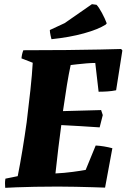

<svg xmlns="http://www.w3.org/2000/svg" viewBox="-20 -895 607 921"><path d="M5 6Q4 -5 4 -16Q4 -27 6 -38L65 -50Q76 -105 87.5 -174.5Q99 -244 108 -309Q118 -390 126 -464.5Q134 -539 137 -594L83 -615Q85 -637 92 -654Q205 -654 299.5 -655Q394 -656 461.5 -657.5Q529 -659 561 -660L567 -653L537 -462Q518 -458 496 -456.5Q474 -455 453 -455L437 -593Q419 -593 394.5 -591Q370 -589 349 -586.5Q328 -584 319 -583Q310 -542 301 -487Q292 -432 282 -362L465 -367L473 -343L458 -284Q414 -287 365 -290Q316 -293 274 -295Q267 -244 260 -186Q253 -128 246 -63Q288 -65 329 -70.5Q370 -76 391 -80L439 -197Q459 -196 479.5 -192.5Q500 -189 519 -184L484 5Q461 4 424 3Q387 2 343.5 1Q300 0 257 0Q199 0 147.5 1Q96 2 58.5 3.5Q21 5 5 6ZM227 -707Q225 -715 223 -723Q221 -731 220 -739L219 -751L290 -784L421 -875L443 -872Q454 -861 469 -833Q484 -805 492 -783L487 -777Q451 -754 382.5 -735Q314 -716 227 -707Z"/></svg>

Font: Labrada ExtraBold
Style: Italic
Weight: 800
Italic angle: -7°
Designer: Mercedes Jáuregui
Foundry: Omnibus-Type Team
Version: Version 1.000; ttfautohint (v1.8.4.7-5d5b)